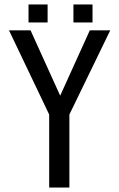

<svg xmlns="http://www.w3.org/2000/svg" viewBox="-20 -835 531 855"><path d="M107 -735V-815H192V-735ZM307 -735V-815H392V-735ZM289 -325V0H199V-325L20 -700H116L248 -409L380 -700H471Z"/></svg>

Font: Share Tech
Style: Regular
Weight: 400
Designer: Ralph du Carrois
Foundry: Carrois Type Design
Version: Version 1.100